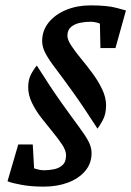

<svg xmlns="http://www.w3.org/2000/svg" viewBox="-20 -687 489 715"><path d="M143 8Q97 8 61 1.5Q25 -5 8 -12L48 -149H102L107 -60Q116 -57 125 -55Q134 -53 145 -53Q161 -53 180 -56.5Q199 -60 212.5 -72Q226 -84 226 -109Q226 -126 212 -147.5Q198 -169 177 -194.5Q156 -220 134.5 -247.5Q113 -275 99 -304Q85 -333 85 -362Q85 -389 94.5 -408Q104 -427 117 -443Q170 -359 208.5 -305Q247 -251 272 -217.5Q297 -184 309 -161.5Q321 -139 321 -117Q321 -78 297 -50Q273 -22 233 -7Q193 8 143 8ZM343 -208Q289 -292 250.5 -345.5Q212 -399 186.5 -432.5Q161 -466 149 -489Q137 -512 137 -534Q137 -573 161 -603Q185 -633 226 -650Q267 -667 317 -667Q380 -667 414.5 -657.5Q449 -648 449 -648L410 -508H354L352 -599Q345 -602 336 -604Q327 -606 316 -606Q298 -606 278 -602Q258 -598 244.5 -586.5Q231 -575 231 -554Q231 -539 245.5 -517Q260 -495 281.5 -469Q303 -443 324.5 -414Q346 -385 360.5 -354.5Q375 -324 375 -295Q375 -261 362 -238Q349 -215 343 -208Z"/></svg>

Font: Manuale
Style: Italic
Weight: 400
Italic angle: -11°
Designer: Eduardo Tunni / Pablo Cosgaya
Foundry: Eduardo Tunni / Pablo Cosgaya
Version: Version 1.002